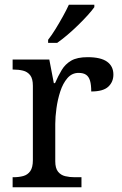

<svg xmlns="http://www.w3.org/2000/svg" viewBox="-20 -786 511 806"><path d="M33 0V-42H36Q59 -42 77.5 -47Q96 -52 107 -67.5Q118 -83 118 -114V-426Q118 -456 106.5 -470.5Q95 -485 76.5 -489.5Q58 -494 36 -494H33V-536H187L206 -437H211Q224 -467 239 -492Q254 -517 279 -531.5Q304 -546 348 -546Q403 -546 429.5 -527Q456 -508 456 -473Q456 -442 434.5 -422Q413 -402 363 -402Q363 -430 358 -447Q353 -464 341.5 -472Q330 -480 310 -480Q282 -480 263 -458Q244 -436 233 -402Q222 -368 217 -331.5Q212 -295 212 -266V-109Q212 -80 223.5 -65.5Q235 -51 253.5 -46.5Q272 -42 294 -42H322V0ZM182 -619Q197 -638 213 -664Q229 -690 244 -717Q259 -744 269 -766H376V-756Q367 -743 349 -723Q331 -703 308.5 -681Q286 -659 263 -639.5Q240 -620 220 -606H182Z"/></svg>

Font: Noto Serif Khmer
Style: Regular
Weight: 400
Designer: Danh Hong and the Monotype Design Team
Foundry: Monotype Imaging Inc.
Version: Version 2.003